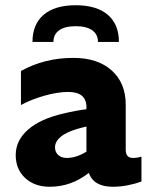

<svg xmlns="http://www.w3.org/2000/svg" viewBox="-20 -703 570 733"><path d="M319 -43Q252 10 170 10Q112 10 76 -23.5Q40 -57 40 -111Q40 -167 87.5 -208.5Q135 -250 224 -270Q270 -281 310 -286V-294Q310 -352 240 -352Q200 -352 149 -337.5Q98 -323 60 -302V-432Q150 -482 260 -482Q353 -482 406.5 -434Q460 -386 460 -303V-132Q460 -100 487 -100Q503 -100 520 -105V-10Q499 -2 469.5 4Q440 10 410 10Q338 10 319 -43ZM235 -100Q271 -100 310 -124V-220Q271 -211 247 -201Q220 -190 205 -174.5Q190 -159 190 -141Q190 -122 202.5 -111Q215 -100 235 -100ZM269 -603Q228 -603 206 -587.5Q184 -572 184 -543H104Q104 -610 146.5 -646.5Q189 -683 269 -683Q349 -683 391.5 -646.5Q434 -610 434 -543H354Q354 -572 332 -587.5Q310 -603 269 -603Z"/></svg>

Font: Madhuban Bold
Style: Regular
Weight: 700
Designer: jaikishan Patel
Foundry: MagicType
Version: Version 1.000